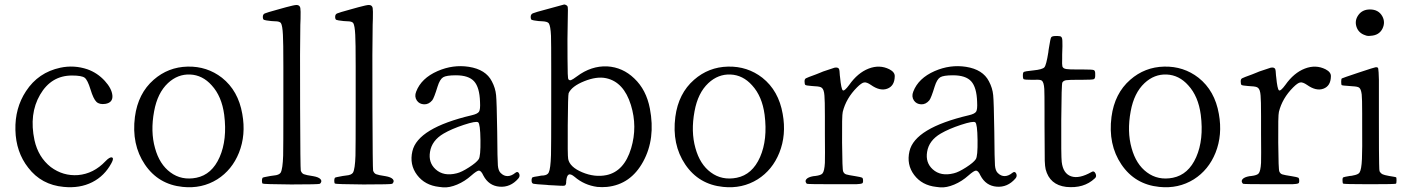

<svg xmlns="http://www.w3.org/2000/svg" viewBox="-20 -806 6170 840"><path d="M467.8 -92.8Q479.5 -114.3 469.7 -117.2Q460 -120.1 441.4 -100.6Q389.6 -45.9 321.3 -40Q255.9 -35.2 202.1 -75.2Q147.5 -118.2 130.9 -192.4Q106.4 -307.6 155.3 -391.6Q204.1 -475.6 294.9 -475.6Q337.9 -475.6 350.6 -465.8Q363.3 -456.1 376 -414.6Q388.7 -373 401.9 -360.4Q415 -347.7 441.4 -351.6Q474.6 -357.4 471.7 -388.7Q468.8 -418.9 438.5 -452.1Q406.2 -487.3 362.3 -502.9Q303.7 -522.5 244.1 -509.8Q147.5 -489.3 93.8 -407.2Q44.9 -333 47.4 -236.8Q49.8 -140.6 103.5 -72.3Q161.1 2.9 258.8 11.7Q329.1 18.6 383.3 -8.8Q437.5 -36.1 467.8 -92.8Z M930.7 -21.5Q995.1 -62.5 1025.4 -137.7Q1056.6 -215.8 1040 -307.6Q1022.5 -409.2 951.2 -465.8Q885.7 -516.6 800.8 -514.6Q715.8 -512.7 652.3 -457Q584 -397.5 570.3 -294.9Q554.7 -173.8 613.8 -86.4Q672.9 1 779.3 11.7Q863.3 20.5 930.7 -21.5ZM725.6 -51.8Q677.7 -86.9 658.2 -158.2Q637.7 -230.5 654.3 -319.3Q668.9 -399.4 714.8 -442.4Q757.8 -482.4 812 -480Q866.2 -477.5 906.2 -432.6Q950.2 -384.8 960.9 -303.7Q974.6 -195.3 940.9 -118.7Q907.2 -42 838.9 -28.3Q774.4 -15.6 725.6 -51.8Z M1379.9 -2Q1390.6 -12.7 1382.3 -22Q1374 -31.2 1350.6 -35.2Q1318.4 -40 1309.1 -43.9Q1299.8 -47.9 1295.9 -59.6Q1293.9 -67.4 1293 -338.9Q1292 -612.3 1293.9 -697.3Q1293.9 -707 1294.9 -723.6Q1295.9 -761.7 1293.9 -771.5Q1291 -784.2 1277.3 -784.2Q1267.6 -784.2 1231.4 -774.4Q1215.8 -769.5 1207 -767.6Q1203.1 -766.6 1196.3 -764.6Q1146.5 -751 1138.2 -747.1Q1129.9 -743.2 1129.9 -732.4Q1129.9 -721.7 1134.8 -719.2Q1139.6 -716.8 1167 -713.9Q1172.9 -712.9 1183.6 -712.9Q1203.1 -712.9 1209 -705.1Q1215.8 -694.3 1217.8 -653.3Q1219.7 -624 1219.7 -513.7Q1219.7 -458 1219.7 -424.8Q1219.7 -388.7 1219.7 -326.2Q1219.7 -168 1218.8 -125Q1216.8 -66.4 1208 -50.8Q1201.2 -40 1177.7 -38.1Q1168.9 -37.1 1163.1 -36.1Q1129.9 -30.3 1128.9 -28.3Q1126 -24.4 1126 -15.1Q1126 -5.9 1128.9 -2.9Q1131.8 0 1253.9 1Q1376 1 1379.9 -2Z M1696.3 -2Q1707 -12.7 1698.7 -22Q1690.4 -31.2 1667 -35.2Q1634.8 -40 1625.5 -43.9Q1616.2 -47.9 1612.3 -59.6Q1610.4 -67.4 1609.4 -338.9Q1608.4 -612.3 1610.4 -697.3Q1610.4 -707 1611.3 -723.6Q1612.3 -761.7 1610.4 -771.5Q1607.4 -784.2 1593.8 -784.2Q1584 -784.2 1547.9 -774.4Q1532.2 -769.5 1523.4 -767.6Q1519.5 -766.6 1512.7 -764.6Q1462.9 -751 1454.6 -747.1Q1446.3 -743.2 1446.3 -732.4Q1446.3 -721.7 1451.2 -719.2Q1456.1 -716.8 1483.4 -713.9Q1489.3 -712.9 1500 -712.9Q1519.5 -712.9 1525.4 -705.1Q1532.2 -694.3 1534.2 -653.3Q1536.1 -624 1536.1 -513.7Q1536.1 -458 1536.1 -424.8Q1536.1 -388.7 1536.1 -326.2Q1536.1 -168 1535.2 -125Q1533.2 -66.4 1524.4 -50.8Q1517.6 -40 1494.1 -38.1Q1485.4 -37.1 1479.5 -36.1Q1446.3 -30.3 1445.3 -28.3Q1442.4 -24.4 1442.4 -15.1Q1442.4 -5.9 1445.3 -2.9Q1448.2 0 1570.3 1Q1692.4 1 1696.3 -2Z M2042 -38.1Q2066.4 -59.6 2075.2 -59.6Q2085 -59.6 2094.7 -38.1Q2118.2 6.8 2165.5 10.7Q2212.9 14.6 2247.1 -24.4Q2256.8 -35.2 2251 -46.9Q2245.1 -58.6 2234.4 -49.8Q2217.8 -36.1 2201.2 -35.6Q2184.6 -35.2 2170.9 -48.8L2169.9 -49.8Q2160.2 -59.6 2158.2 -82Q2156.2 -104.5 2155.3 -227.5V-228.5Q2153.3 -361.3 2150.4 -389.6Q2147.5 -420.9 2131.8 -450.2Q2105.5 -502 2031.2 -513.7Q1961.9 -524.4 1894.5 -495.1Q1823.2 -463.9 1800.8 -405.3Q1792 -383.8 1803.7 -366.2Q1814.5 -350.6 1835 -349.6Q1855.5 -348.6 1871.1 -367.2Q1878.9 -377 1894.5 -427.7Q1904.3 -459 1918.5 -467.8Q1932.6 -476.6 1974.6 -476.6Q2030.3 -476.6 2054.2 -450.2Q2078.1 -423.8 2080.1 -360.4Q2082 -327.1 2075.7 -317.4Q2069.3 -307.6 2043.9 -301.8Q1807.6 -246.1 1784.2 -144.5Q1770.5 -85.9 1804.7 -40.5Q1838.9 4.9 1901.4 11.7Q1917 13.7 1918.9 13.7Q1946.3 15.6 1980 1.5Q2013.7 -12.7 2042 -38.1ZM1885.7 -65.4Q1853.5 -94.7 1861.3 -141.6Q1869.1 -191.4 1920.9 -221.7Q1956.1 -242.2 2009.3 -259.8Q2062.5 -277.3 2071.8 -271Q2081.1 -264.6 2082 -193.4Q2083 -122.1 2074.2 -109.4Q2064.5 -94.7 2031.7 -73.7Q1999 -52.7 1978.5 -47.9Q1920.9 -33.2 1885.7 -65.4Z M2635.7 11.7Q2739.3 1 2793.9 -99.1Q2848.6 -199.2 2823.2 -331.1Q2807.6 -413.1 2754.9 -462.9Q2704.1 -511.7 2636.7 -515.6Q2566.4 -518.6 2503.9 -471.7Q2485.4 -458 2478.5 -455.6Q2471.7 -453.1 2466.8 -459Q2462.9 -462.9 2462.9 -550.8Q2461.9 -634.8 2463.9 -717.8Q2465.8 -775.4 2462.9 -778.3Q2461.9 -781.2 2456.1 -784.2Q2450.2 -787.1 2447.3 -786.1Q2445.3 -786.1 2376 -766.6Q2320.3 -752 2311 -747.6Q2301.8 -743.2 2301.8 -732.4Q2301.8 -721.7 2306.2 -719.2Q2310.5 -716.8 2335.9 -713.9Q2341.8 -712.9 2352.5 -712.9Q2375 -711.9 2380.9 -704.1Q2388.7 -692.4 2390.6 -649.4Q2391.6 -618.2 2391.6 -502Q2391.6 -447.3 2391.6 -414.1Q2391.6 -384.8 2391.6 -333Q2391.6 -170.9 2390.6 -127.9Q2388.7 -67.4 2380.9 -51.8Q2376 -40 2356.4 -38.1Q2348.6 -38.1 2344.7 -37.1Q2340.8 -36.1 2335 -35.2Q2313.5 -32.2 2310.1 -30.3Q2306.6 -28.3 2305.7 -20.5Q2305.7 -18.6 2305.7 -16.6V-15.6Q2305.7 -3.9 2314 -2Q2322.3 0 2372.1 2.9Q2377.9 3.9 2380.9 3.9Q2388.7 3.9 2401.4 4.9Q2442.4 7.8 2449.2 6.3Q2456.1 4.9 2457 -6.8Q2457 -9.8 2457 -11.7Q2459 -37.1 2467.8 -42Q2476.6 -46.9 2494.1 -32.2Q2536.1 3.9 2592.8 11.7Q2614.3 13.7 2635.7 11.7ZM2465.8 -110.4Q2462.9 -124 2463.9 -257.8Q2464.8 -391.6 2467.8 -398.4Q2481.4 -428.7 2536.1 -450.7Q2590.8 -472.7 2631.8 -463.9Q2709 -447.3 2740.2 -346.7Q2769.5 -252 2741.2 -157.2Q2710.9 -56.6 2633.8 -40Q2582 -29.3 2527.3 -52.2Q2472.7 -75.2 2465.8 -110.4Z M3294.9 -21.5Q3359.4 -62.5 3389.6 -137.7Q3420.9 -215.8 3404.3 -307.6Q3386.7 -409.2 3315.4 -465.8Q3250 -516.6 3165 -514.6Q3080.1 -512.7 3016.6 -457Q2948.2 -397.5 2934.6 -294.9Q2918.9 -173.8 2978 -86.4Q3037.1 1 3143.6 11.7Q3227.5 20.5 3294.9 -21.5ZM3089.8 -51.8Q3042 -86.9 3022.5 -158.2Q3002 -230.5 3018.6 -319.3Q3033.2 -399.4 3079.1 -442.4Q3122.1 -482.4 3176.3 -480Q3230.5 -477.5 3270.5 -432.6Q3314.5 -384.8 3325.2 -303.7Q3338.9 -195.3 3305.2 -118.7Q3271.5 -42 3203.1 -28.3Q3138.7 -15.6 3089.8 -51.8Z M3725.6 0Q3747.1 -1 3752 -3.9Q3755.9 -5.9 3755.9 -12.7Q3755.9 -14.6 3755.9 -15.6Q3755.9 -26.4 3751.5 -28.8Q3747.1 -31.2 3722.7 -35.2Q3691.4 -40 3682.1 -43Q3672.9 -45.9 3668.9 -55.7Q3665 -62.5 3664.1 -182.1Q3663.1 -301.8 3667 -316.4Q3681.6 -376 3729.5 -423.8Q3749 -443.4 3760.3 -445.3Q3771.5 -447.3 3790 -434.6Q3830.1 -406.2 3861.8 -418Q3893.6 -429.7 3894.5 -471.7Q3895.5 -490.2 3871.1 -502.9Q3828.1 -524.4 3780.3 -505.9Q3732.4 -487.3 3695.3 -434.6Q3673.8 -405.3 3667 -411.1Q3660.2 -417 3655.3 -467.8Q3655.3 -470.7 3654.3 -475.6Q3653.3 -500 3650.4 -504.9Q3645.5 -512.7 3630.9 -509.8Q3620.1 -506.8 3581.1 -493.2Q3573.2 -490.2 3569.3 -488.3Q3561.5 -485.4 3549.8 -480.5Q3511.7 -466.8 3505.9 -463.4Q3500 -460 3500 -451.2Q3500 -449.2 3500 -448.2Q3500 -436.5 3503.9 -434.1Q3507.8 -431.6 3532.2 -429.7Q3537.1 -429.7 3544.9 -428.7Q3569.3 -427.7 3575.2 -421.9Q3585 -415 3586.9 -387.7Q3588.9 -368.2 3588.9 -296.9Q3588.9 -268.6 3588.9 -252Q3588.9 -240.2 3588.9 -218.8Q3589.8 -121.1 3588.9 -93.8Q3586.9 -56.6 3578.1 -46.9Q3571.3 -39.1 3546.9 -36.1Q3541 -35.2 3538.1 -35.2Q3515.6 -31.2 3507.8 -22Q3500 -12.7 3509.8 -2Q3513.7 0 3630.9 0Q3638.7 0 3652.3 0Q3710 0 3725.6 0Z M4216.8 -38.1Q4241.2 -59.6 4250 -59.6Q4259.8 -59.6 4269.5 -38.1Q4293 6.8 4340.3 10.7Q4387.7 14.6 4421.9 -24.4Q4431.6 -35.2 4425.8 -46.9Q4419.9 -58.6 4409.2 -49.8Q4392.6 -36.1 4376 -35.6Q4359.4 -35.2 4345.7 -48.8L4344.7 -49.8Q4335 -59.6 4333 -82Q4331.1 -104.5 4330.1 -227.5V-228.5Q4328.1 -361.3 4325.2 -389.6Q4322.3 -420.9 4306.6 -450.2Q4280.3 -502 4206.1 -513.7Q4136.7 -524.4 4069.3 -495.1Q3998 -463.9 3975.6 -405.3Q3966.8 -383.8 3978.5 -366.2Q3989.3 -350.6 4009.8 -349.6Q4030.3 -348.6 4045.9 -367.2Q4053.7 -377 4069.3 -427.7Q4079.1 -459 4093.3 -467.8Q4107.4 -476.6 4149.4 -476.6Q4205.1 -476.6 4229 -450.2Q4252.9 -423.8 4254.9 -360.4Q4256.8 -327.1 4250.5 -317.4Q4244.1 -307.6 4218.8 -301.8Q3982.4 -246.1 3959 -144.5Q3945.3 -85.9 3979.5 -40.5Q4013.7 4.9 4076.2 11.7Q4091.8 13.7 4093.8 13.7Q4121.1 15.6 4154.8 1.5Q4188.5 -12.7 4216.8 -38.1ZM4060.5 -65.4Q4028.3 -94.7 4036.1 -141.6Q4043.9 -191.4 4095.7 -221.7Q4130.9 -242.2 4184.1 -259.8Q4237.3 -277.3 4246.6 -271Q4255.9 -264.6 4256.8 -193.4Q4257.8 -122.1 4249 -109.4Q4239.3 -94.7 4206.5 -73.7Q4173.8 -52.7 4153.3 -47.9Q4095.7 -33.2 4060.5 -65.4Z M4769.5 -25.4Q4779.3 -33.2 4772.9 -46.9Q4766.6 -60.5 4755.9 -53.7Q4701.2 -22.5 4666 -34.7Q4630.9 -46.9 4625 -97.7Q4622.1 -122.1 4623 -280.8Q4624 -439.5 4627.9 -445.3Q4632.8 -453.1 4644 -455.1Q4655.3 -457 4705.1 -457Q4710 -457 4719.7 -457Q4758.8 -457 4765.1 -459.5Q4771.5 -461.9 4771.5 -474.6Q4771.5 -477.5 4771.5 -479.5Q4771.5 -481.4 4771.5 -484.4Q4771.5 -497.1 4765.1 -499.5Q4758.8 -502 4720.7 -502Q4710.9 -502 4706.1 -502Q4702.1 -502 4694.3 -502Q4656.2 -502 4645.5 -503.9Q4630.9 -505.9 4627.9 -515.6Q4626 -523.4 4627 -549.8Q4627 -553.7 4627 -555.7Q4627 -559.6 4627 -567.4Q4628.9 -612.3 4627.9 -624Q4627.9 -640.6 4623 -644.5Q4620.1 -648.4 4608.4 -648.4Q4605.5 -648.4 4604.5 -648.4Q4601.6 -648.4 4597.7 -648.4Q4582 -648.4 4578.6 -642.1Q4575.2 -635.7 4569.3 -597.7Q4568.4 -589.8 4567.4 -585.9Q4567.4 -583 4566.4 -577.1Q4557.6 -521.5 4549.3 -511.7Q4541 -502 4501 -498Q4496.1 -497.1 4493.2 -497.1Q4464.8 -494.1 4460 -491.7Q4455.1 -489.3 4455.1 -477.5V-474.6Q4455.1 -460.9 4459.5 -459Q4463.9 -457 4488.3 -457Q4492.2 -457 4494.1 -457Q4500 -457 4510.7 -457Q4532.2 -458 4538.1 -453.1Q4546.9 -446.3 4548.8 -417Q4549.8 -396.5 4549.8 -318.4Q4549.8 -282.2 4549.8 -259.8Q4549.8 -258.8 4549.8 -256.8Q4550.8 -127 4550.8 -102.5Q4551.8 -77.1 4554.7 -65.4Q4572.3 2.9 4644.5 11.7Q4721.7 19.5 4769.5 -25.4Z M5203.1 -21.5Q5267.6 -62.5 5297.9 -137.7Q5329.1 -215.8 5312.5 -307.6Q5294.9 -409.2 5223.6 -465.8Q5158.2 -516.6 5073.2 -514.6Q4988.3 -512.7 4924.8 -457Q4856.4 -397.5 4842.8 -294.9Q4827.1 -173.8 4886.2 -86.4Q4945.3 1 5051.8 11.7Q5135.7 20.5 5203.1 -21.5ZM4998 -51.8Q4950.2 -86.9 4930.7 -158.2Q4910.2 -230.5 4926.8 -319.3Q4941.4 -399.4 4987.3 -442.4Q5030.3 -482.4 5084.5 -480Q5138.7 -477.5 5178.7 -432.6Q5222.7 -384.8 5233.4 -303.7Q5247.1 -195.3 5213.4 -118.7Q5179.7 -42 5111.3 -28.3Q5046.9 -15.6 4998 -51.8Z M5633.8 0Q5655.3 -1 5660.2 -3.9Q5664.1 -5.9 5664.1 -12.7Q5664.1 -14.6 5664.1 -15.6Q5664.1 -26.4 5659.7 -28.8Q5655.3 -31.2 5630.9 -35.2Q5599.6 -40 5590.3 -43Q5581.1 -45.9 5577.1 -55.7Q5573.2 -62.5 5572.3 -182.1Q5571.3 -301.8 5575.2 -316.4Q5589.8 -376 5637.7 -423.8Q5657.2 -443.4 5668.5 -445.3Q5679.7 -447.3 5698.2 -434.6Q5738.3 -406.2 5770 -418Q5801.8 -429.7 5802.7 -471.7Q5803.7 -490.2 5779.3 -502.9Q5736.3 -524.4 5688.5 -505.9Q5640.6 -487.3 5603.5 -434.6Q5582 -405.3 5575.2 -411.1Q5568.4 -417 5563.5 -467.8Q5563.5 -470.7 5562.5 -475.6Q5561.5 -500 5558.6 -504.9Q5553.7 -512.7 5539.1 -509.8Q5528.3 -506.8 5489.3 -493.2Q5481.4 -490.2 5477.5 -488.3Q5469.7 -485.4 5458 -480.5Q5419.9 -466.8 5414.1 -463.4Q5408.2 -460 5408.2 -451.2Q5408.2 -449.2 5408.2 -448.2Q5408.2 -436.5 5412.1 -434.1Q5416 -431.6 5440.4 -429.7Q5445.3 -429.7 5453.1 -428.7Q5477.5 -427.7 5483.4 -421.9Q5493.2 -415 5495.1 -387.7Q5497.1 -368.2 5497.1 -296.9Q5497.1 -268.6 5497.1 -252Q5497.1 -240.2 5497.1 -218.8Q5498 -121.1 5497.1 -93.8Q5495.1 -56.6 5486.3 -46.9Q5479.5 -39.1 5455.1 -36.1Q5449.2 -35.2 5446.3 -35.2Q5423.8 -31.2 5416 -22Q5408.2 -12.7 5418 -2Q5421.9 0 5539.1 0Q5546.9 0 5560.5 0Q5618.2 0 5633.8 0Z M6087.9 -30.3Q6086.9 -31.2 6075.2 -33.2Q6063.5 -35.2 6057.6 -36.1Q6036.1 -40 6028.8 -43.5Q6021.5 -46.9 6016.6 -54.7Q6013.7 -59.6 6013.7 -89.8Q6012.7 -119.1 6012.7 -283.2Q6012.7 -297.9 6012.7 -324.2Q6012.7 -428.7 6012.7 -457Q6011.7 -496.1 6009.8 -505.9Q6007.8 -512.7 6001 -511.7Q5999 -511.7 5998 -511.7Q5994.1 -511.7 5923.8 -488.3Q5853.5 -464.8 5850.6 -462.9Q5847.7 -460.9 5847.7 -448.2Q5847.7 -435.5 5850.1 -433.6Q5852.5 -431.6 5883.8 -429.7Q5887.7 -429.7 5895.5 -428.7Q5918.9 -427.7 5925.8 -422.9Q5934.6 -417 5937.5 -392.6Q5939.5 -375 5939.5 -309.6Q5939.5 -293 5939.5 -283.2Q5939.5 -278.3 5939.5 -267.6Q5940.4 -143.6 5938.5 -110.4Q5936.5 -63.5 5927.7 -50.8Q5921.9 -42 5898.4 -38.1Q5895.5 -37.1 5894.5 -37.1Q5890.6 -36.1 5884.8 -36.1Q5861.3 -32.2 5857.4 -30.3Q5853.5 -28.3 5853.5 -21.5Q5853.5 -18.6 5853.5 -17.6Q5853.5 -6.8 5855.5 -2.9Q5857.4 0 5971.7 0Q6085 0 6087.4 -2.4Q6089.8 -4.9 6089.8 -17.1Q6089.8 -29.3 6087.9 -30.3ZM5976.6 -649.4Q6013.7 -651.4 6028.3 -680.7Q6042 -709 6027.3 -735.4Q6010.7 -764.6 5973.6 -764.6Q5940.4 -764.6 5922.9 -740.2Q5906.2 -716.8 5914.1 -690.4Q5922.9 -661.1 5954.1 -651.4Q5962.9 -647.5 5976.6 -649.4Z"/></svg>

Font: Bpmf GenWan Min R
Style: R
Weight: 400
Foundry: But Ko
Version: Version 1.320